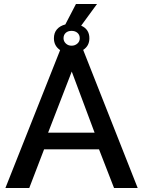

<svg xmlns="http://www.w3.org/2000/svg" viewBox="-20 -938 715 958"><path d="M359 -918 306 -816Q279 -809 264 -791.5Q249 -774 249 -747Q249 -709 280 -688L7 0H126L200 -193H474L549 0H667L395 -689Q426 -709 426 -747Q426 -792 385 -810L464 -918ZM378 -747Q378 -731 366 -720.5Q354 -710 337 -710Q320 -710 308.5 -721Q297 -732 297 -747Q297 -764 308 -774Q319 -784 337 -784Q355 -784 366.5 -774Q378 -764 378 -747ZM338 -581 452 -276H220Z"/></svg>

Font: RT Raleway SemiBold
Style: Regular
Weight: 400
Designer: Matt McInerney, Pablo Impallari, Rodrigo Fuenzalida — Edited by Milan Moffatt in April 2016
Foundry: Matt McInerney, Pablo Impallari, Rodrigo Fuenzalida — Edited by Milan Moffatt in April 2016
Version: Version 3.001